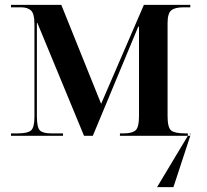

<svg xmlns="http://www.w3.org/2000/svg" viewBox="-20 -556 846 786"><path d="M623 210 749 0V-10H757L759 0L690 210ZM25 0H238V-10H189Q156 -10 143.5 -22Q131 -34 131 -81V-462H133L324 0H360L546 -447H549V-81Q549 -34 534.5 -22Q520 -10 487 -10H471V0H759V-10H737Q695 -10 680.5 -22Q666 -34 666 -81V-462Q666 -501 681 -513.5Q696 -526 730 -526H759V-536H569L394 -131L231 -536H25V-526H67Q92 -526 106.5 -513.5Q121 -501 121 -457V-78Q121 -34 107 -22Q93 -10 54 -10H25Z"/></svg>

Font: Noto Serif Display Semi
Style: Regular
Weight: 600
Designer: Monotype Design Team
Foundry: Monotype Imaging Inc.
Version: Version 1.900